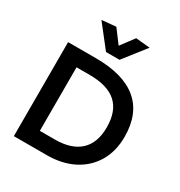

<svg xmlns="http://www.w3.org/2000/svg" viewBox="-216 -1105 1180 1256"><g transform="rotate(30 374.0 -477.5)"><path d="M73 0V-710H284Q491 -710 597 -621Q703 -532 703 -358Q703 -250 656 -169.5Q609 -89 523 -44.5Q437 0 321 0ZM203 -115H316Q441 -115 506 -175.5Q571 -236 571 -353Q571 -475 504.5 -535Q438 -595 301 -595H203ZM320 -778 189 -945 296 -955 371 -855 446 -955 553 -945 422 -778Z"/></g></svg>

Font: Livvic SemiBold
Style: Regular
Weight: 600
Designer: Jacques Le Bailly, Baron von Fonthausen
Version: Version 1.001; ttfautohint (v1.8.2)